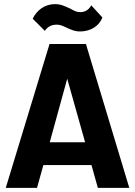

<svg xmlns="http://www.w3.org/2000/svg" viewBox="-20 -914 657 934"><path d="M8 0H160L191 -111H425L456 0H609L398 -700H221ZM139 -823 198 -764C211 -782 227 -794 256 -794C273 -794 283 -789 305 -779C325 -770 342 -761 370 -761C421 -761 463 -788 478 -829L424 -888C410 -863 391 -855 370 -855C352 -855 340 -862 322 -872C299 -882 278 -894 248 -894C199 -894 160 -866 139 -823ZM222 -222 307 -531 394 -222Z"/></svg>

Font: Vanilla Cream Black
Style: Regular
Weight: 900
Designer: Jeremy Tribby, Jinavaṁso
Foundry: Tribby Type
Version: Version 1.422;Glyphs 3.1.2 (3151)